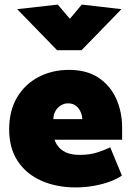

<svg xmlns="http://www.w3.org/2000/svg" viewBox="-20 -807 573 838"><path d="M513 -197V-250Q513 -318 487.5 -375.5Q462 -433 410.5 -467.5Q359 -502 281 -502Q208 -502 148.5 -471Q89 -440 54.5 -382Q20 -324 20 -242Q20 -160 57.5 -103.5Q95 -47 161 -18Q227 11 310 11Q351 11 390 4Q429 -3 461 -15Q493 -27 512 -41L461 -164Q439 -153 405.5 -142Q372 -131 328 -131Q297 -131 275 -139Q253 -147 239 -162Q225 -177 218 -197ZM213 -287Q213 -306 221.5 -321.5Q230 -337 245 -346.5Q260 -356 276 -356Q299 -356 312.5 -344.5Q326 -333 332.5 -317Q339 -301 339 -287ZM285 -725 232 -787 55 -767 229 -588H336L510 -767L337 -787Z"/></svg>

Font: Catamaran Black
Style: Regular
Weight: 900
Designer: Pria Ravichandran
Version: Version 2.000